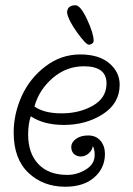

<svg xmlns="http://www.w3.org/2000/svg" viewBox="-20 -699 506 730"><path d="M333 -144Q331 -128 317.5 -116Q304 -104 287 -104Q272 -104 261.5 -113.5Q251 -123 251 -140Q251 -158 269 -171Q287 -184 315 -184Q345 -184 362 -164Q379 -144 379 -114Q379 -60 338.5 -24.5Q298 11 228 11Q144 11 88 -42Q32 -95 32 -195Q32 -266 62.5 -333.5Q93 -401 152.5 -446.5Q212 -492 285 -492Q356 -492 395.5 -458.5Q435 -425 435 -377Q435 -306 371 -265Q307 -224 223 -224Q146 -224 97 -257Q87 -227 87 -188Q87 -116 126 -75Q165 -34 236 -34Q273 -34 306.5 -54.5Q340 -75 340 -110Q340 -130 333 -144ZM111 -294Q148 -268 214 -268Q282 -268 333.5 -297.5Q385 -327 385 -382Q385 -447 299 -447Q232 -447 180 -402Q128 -357 111 -294ZM267 -679Q286 -679 311 -625.5Q336 -572 336 -544Q336 -537 330 -533Q324 -529 318 -529Q307 -529 274 -574.5Q241 -620 235 -650Q235 -679 267 -679Z"/></svg>

Font: Bonbon
Style: Regular
Weight: 400
Designer: Ksenia Erulevich
Foundry: Cyreal (www.cyreal.org)
Version: Version 1.001